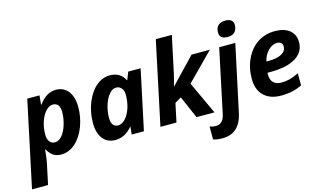

<svg xmlns="http://www.w3.org/2000/svg" viewBox="-142 -1110 2863 1699"><g transform="rotate(-15 1289.5 -260.0)"><path d="M337.9 -437C380.5 -437 401.9 -408.4 401.9 -351.1C401.9 -313 395.8 -274.3 383.5 -235.1C371.3 -195.9 355.3 -165 335.4 -142.6C315.6 -120.1 294.8 -108.9 272.9 -108.9C251.8 -108.9 235.2 -116.7 223.1 -132.3C211.1 -147.9 205.1 -168.8 205.1 -194.8C205.1 -239.1 211.3 -279.5 223.9 -316.2C236.4 -352.8 253 -382.1 273.7 -404.1C294.4 -426 315.8 -437 337.9 -437ZM397 -556.2C338.7 -556.2 287.1 -525.1 242.2 -462.9H237.8L246.1 -545.9H133.8L-33.2 240.2H113.8L148.9 74.2C159 29.9 166 -18.1 169.9 -69.8H173.8C190.4 -40.9 208.5 -20.3 228 -8.3C247.6 3.7 270.8 9.8 297.9 9.8C344.4 9.8 387 -7.1 425.8 -40.8C464.5 -74.5 495 -120 517.3 -177.5C539.6 -234.9 550.8 -294.8 550.8 -356.9C550.8 -419.8 537 -468.7 509.5 -503.7C482 -538.7 444.5 -556.2 397 -556.2Z M851.1 -108.9C830.9 -108.9 815.3 -116 804.4 -130.4C793.5 -144.7 788.1 -166.2 788.1 -194.8C788.1 -232.6 794 -270.7 805.9 -309.1C817.8 -347.5 833.7 -378.4 853.8 -401.9C873.8 -425.3 894.9 -437 917 -437C937.5 -437 954 -429.4 966.6 -414.3C979.1 -399.2 985.4 -380 985.4 -356.9C985.4 -309.7 979 -267.5 966.3 -230.2C953.6 -193 936.8 -163.4 916 -141.6C895.2 -119.8 873.5 -108.9 851.1 -108.9ZM793.5 9.8C853.7 9.8 905.6 -17.1 949.2 -70.8H951.2L944.3 0H1056.2L1172.4 -545.9H1059.1L1031.2 -476.1H1027.3C1014.6 -502.1 996.8 -522 973.9 -535.6C950.9 -549.3 923.7 -556.2 892.1 -556.2C846.5 -556.2 804.7 -540.1 766.6 -508.1C728.5 -476 697.8 -430.7 674.3 -372.3C650.9 -313.9 639.2 -252.4 639.2 -188C639.2 -125.5 652.9 -76.9 680.4 -42.2C707.9 -7.6 745.6 9.8 793.5 9.8Z M1638.7 -545.9 1417.5 -314H1415.5L1429.2 -363.8C1436 -388.5 1440.8 -407.6 1443.4 -420.9L1515.6 -759.8H1368.7L1207.5 0H1354.5L1390.6 -169.9L1449.2 -205.1L1538.6 0H1702.6L1563.5 -299.8L1806.6 -545.9Z M1915.5 -673.8C1915.5 -633.8 1940.1 -613.8 1989.3 -613.8C2019.2 -613.8 2041.3 -621.8 2055.7 -637.9C2070 -654.1 2077.1 -675.1 2077.1 -701.2C2077.1 -720 2071 -734.5 2058.6 -744.6C2046.2 -754.7 2028.2 -759.8 2004.4 -759.8C1976.1 -759.8 1954.2 -752.5 1938.7 -738C1923.3 -723.6 1915.5 -702.1 1915.5 -673.8ZM1713.4 240.2C1819.5 240.2 1885.1 179.9 1910.2 59.1L2039.6 -545.9H1892.1L1768.6 37.1C1756.8 92.4 1728.7 120.1 1684.1 120.1C1666.8 120.1 1648.3 116.7 1628.4 109.9V228C1651.2 236.2 1679.5 240.2 1713.4 240.2Z M2314 9.8C2384.9 9.8 2448.4 -4.2 2504.4 -32.2V-143.1C2471.5 -127.4 2443.5 -116.5 2420.4 -110.4C2397.3 -104.2 2371.6 -101.1 2343.3 -101.1C2312 -101.1 2288 -109.6 2271.2 -126.7C2254.5 -143.8 2246.1 -167.2 2246.1 -196.8V-206.5L2247.1 -216.8H2272C2372.9 -216.8 2450.5 -233.3 2504.9 -266.4C2559.2 -299.4 2586.4 -346.4 2586.4 -407.2C2586.4 -453.5 2570.3 -489.8 2538.1 -516.4C2505.9 -542.9 2460.9 -556.2 2403.3 -556.2C2345.4 -556.2 2293.5 -541.6 2247.6 -512.5C2201.7 -483.3 2165.3 -441 2138.4 -385.5C2111.6 -330 2098.1 -268.6 2098.1 -201.2C2098.1 -134.1 2117 -82.2 2154.8 -45.4C2192.5 -8.6 2245.6 9.8 2314 9.8ZM2394 -450.2C2428.2 -450.2 2445.3 -434.7 2445.3 -403.8C2445.3 -376.8 2431.2 -355.4 2403.1 -339.6C2374.9 -323.8 2335.6 -315.9 2285.2 -315.9H2263.2C2271 -353.4 2287.6 -385.1 2313 -411.1C2338.4 -437.2 2365.4 -450.2 2394 -450.2Z"/></g></svg>

Font: OpenSans
Style: Bold Italic
Weight: 700
Italic angle: -12°
Foundry: Ascender Corporation
Version: Version 1.10; ttfautohint (v1.2) -l 8 -r 50 -G 200 -x 14 -D 